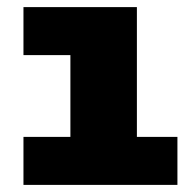

<svg xmlns="http://www.w3.org/2000/svg" viewBox="-20 -520 540 540"><path d="M46 0V-135H178V-365H46V-500H365V-135H479V0Z"/></svg>

Font: Trispace Thin ExtraBold
Style: Regular
Weight: 800
Version: Version 1.210